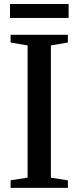

<svg xmlns="http://www.w3.org/2000/svg" viewBox="-20 -912 381 932"><path d="M114 -49.5V-691.5L31.5 -705.5V-743H309.5V-705.5L227 -691.5V-49.5L309.5 -36.5V0H31.5V-37ZM313 -892.5V-825H28.5V-892.5Z"/></svg>

Font: Merriweather 72pt Medium
Style: Regular
Weight: 500
Version: Version 2.100